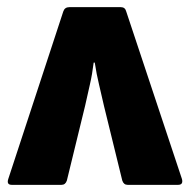

<svg xmlns="http://www.w3.org/2000/svg" viewBox="-20 -517 531 537"><path d="M13 0Q-2 0 3 -16L157 -485Q161 -497 174 -497H318Q330 -497 333 -485L489 -16Q493 0 478 0H337Q326 0 322 -12L271 -220Q264 -252 257 -280.5Q250 -309 245 -342H242Q238 -309 231.5 -281Q225 -253 218 -221L167 -12Q163 0 152 0Z"/></svg>

Font: Sofia Sans Semi Condensed Black
Style: Regular
Weight: 900
Designer: Botio Nikoltchev, Ani Petrova
Foundry: lettersoup
Version: Version 4.100; ttfautohint (v1.8.4.7-5d5b)